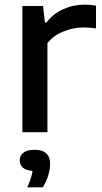

<svg xmlns="http://www.w3.org/2000/svg" viewBox="-20 -570 441 828"><path d="M76.5 -544H165.5L174 -473H180.5Q208 -510 251.8 -530Q295.5 -550 345 -550Q371 -550 394 -545.5V-447.5Q370.5 -451.5 339 -451.5Q296.5 -451.5 253.5 -434.2Q210.5 -417 184.5 -384V0H76.5ZM196 137Q196 160.5 187.5 188Q179 215.5 164 238H97.5Q116 198.5 120.5 167Q92.5 165 78.8 153.2Q65 141.5 65 121.5Q65 100.5 81.2 88.2Q97.5 76 129.5 76Q196 76 196 137Z"/></svg>

Font: Encode Sans Semi Expanded Medium
Style: Regular
Weight: 500
Width: 6
Designer: Multiple Designers
Foundry: Impallari Type
Version: Version 2.000